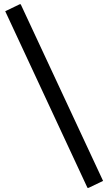

<svg xmlns="http://www.w3.org/2000/svg" viewBox="-20 -826 516 914"><path d="M396.5 68.4 4.9 -772.5 73.7 -805.7H78.6L470.7 35.2L401.4 68.4Z"/></svg>

Font: Nova Flat
Style: Book
Weight: 400
Version: Version 2.000